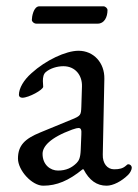

<svg xmlns="http://www.w3.org/2000/svg" viewBox="-20 -575 439 609"><path d="M95 -500H290C311 -500 321 -521 321 -543C321 -549 314 -555 308 -555H105C86 -555 81 -521 81 -512C81 -506 88 -500 95 -500ZM117 14C160 14 198 -2 242 -38H245C263 -3 287 14 318 14C339 14 366 0 387 -21C393 -27 398 -37 398 -43C398 -49 393 -54 387 -54C385 -54 383 -53 379 -49C370 -41 359 -38 342 -38C320 -38 305 -57 306 -85L311 -325C312 -376 277 -414 229 -414C189 -414 125 -384 80 -343C55 -321 40 -295 40 -274C40 -269 44 -265 51 -265C71 -265 117 -290 117 -300L116 -318C116 -330 118 -341 126 -347C139 -358 161 -365 181 -365C219 -365 241 -336 240 -301L238 -237C237 -210 236 -208 210 -197L108 -155C59 -135 37 -114 37 -72C37 -35 81 14 117 14ZM164 -34C140 -34 115 -52 115 -87C115 -110 138 -138 209 -164C220 -168 226 -169 229 -169C237 -169 239 -163 238 -148L236 -99C235 -74 230 -65 223 -58C208 -43 190 -34 164 -34Z"/></svg>

Font: Garamond-Math
Style: Regular
Weight: 400
Version: Version 2019-08-16